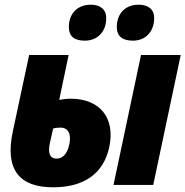

<svg xmlns="http://www.w3.org/2000/svg" viewBox="-20 -787 789 817"><path d="M546 -614C599 -614 636 -652 636 -710C636 -750 608 -767 570 -767C510 -767 477 -726 477 -672C477 -631 503 -614 546 -614ZM341 -614C395 -614 432 -652 432 -710C432 -750 403 -767 367 -767C306 -767 273 -726 273 -672C273 -631 298 -614 341 -614ZM206 10C335 10 420 -46 445 -161C472 -288 402 -367 281 -367C264 -367 249 -365 232 -362L272 -553H104L35 -230C-1 -64 63 10 206 10ZM463 0H632L749 -553H580ZM192 -177 206 -240C216 -243 227 -244 237 -244C271 -244 284 -217 275 -173C266 -131 246 -112 221 -112C193 -112 183 -134 192 -177Z"/></svg>

Font: Noto Sans Condensed Black
Style: Italic
Weight: 900
Width: 3
Italic angle: -12°
Designer: Monotype Design Team
Foundry: Monotype Imaging Inc.
Version: Version 2.013